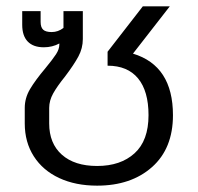

<svg xmlns="http://www.w3.org/2000/svg" viewBox="-20 -570 625 605"><path d="M58 -181V-230Q58 -261 74.5 -289Q91 -317 123 -355Q146 -383 156.5 -399Q167 -415 167 -430V-433Q145 -421 118 -421Q85 -421 67.5 -439Q50 -457 50 -492V-535H108V-501Q108 -484 116 -476.5Q124 -469 143 -469Q163 -469 180 -482V-535H241V-447Q241 -418 227 -392Q213 -366 185 -329Q160 -298 147.5 -275.5Q135 -253 135 -230V-181Q135 -118 175 -82.5Q215 -47 286 -47Q360 -47 404 -87Q448 -127 448 -207Q448 -283 415 -323Q382 -363 319 -363V-407L430 -550H515L399 -401Q525 -363 525 -207Q525 -102 459 -43.5Q393 15 286 15Q218 15 166.5 -9Q115 -33 86.5 -77.5Q58 -122 58 -181Z"/></svg>

Font: Prompt Light
Style: Regular
Weight: 300
Designer: Katatrad Team
Foundry: CadsonDemak
Version: Version 1.001